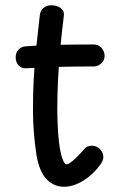

<svg xmlns="http://www.w3.org/2000/svg" viewBox="-20 -706 448 734"><path d="M132 -646Q134 -666 146.5 -676Q159 -686 177 -686Q189 -686 200.5 -681.5Q212 -677 219 -668Q226 -659 224 -645Q216 -581 210.5 -522Q205 -463 202 -405Q199 -347 199 -285Q200 -209 205.5 -163.5Q211 -118 219 -98Q227 -78 233 -78Q242 -78 256 -89.5Q270 -101 283.5 -115.5Q297 -130 303 -137Q309 -144 316.5 -146.5Q324 -149 331 -149Q343 -149 353 -143Q363 -137 369 -127Q375 -117 375 -105Q375 -98 371.5 -90Q368 -82 360 -72Q340 -46 316.5 -28Q293 -10 270 -1Q247 8 225 8Q186 8 158.5 -20.5Q131 -49 120 -110Q113 -154 109.5 -198.5Q106 -243 106 -288Q106 -349 109 -405Q112 -461 118 -519.5Q124 -578 132 -646ZM80 -445Q61 -444 50.5 -456.5Q40 -469 40 -487Q40 -504 50.5 -516Q61 -528 80 -529Q106 -531 134.5 -532.5Q163 -534 194 -534.5Q225 -535 261 -535.5Q297 -536 338 -536Q355 -536 367 -524Q379 -512 380 -493Q380 -475 367 -463.5Q354 -452 338 -452Q296 -452 266 -451.5Q236 -451 209 -450.5Q182 -450 152 -448.5Q122 -447 80 -445Z"/></svg>

Font: Playpen Sans Arabic
Style: Regular
Weight: 400
Designer: Azza Alameddine, Laura Meseguer, Veronika Burian, José Scaglione
Foundry: TypeTogether
Version: Version 2.000